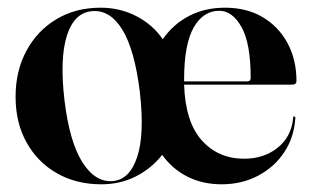

<svg xmlns="http://www.w3.org/2000/svg" viewBox="-20 -469 808 499"><path d="M241.5 -449Q292 -449 334.5 -427Q377 -405 403 -367Q430 -406 471.2 -427.5Q512.5 -449 564.5 -449Q621.5 -449 663 -424.2Q704.5 -399.5 727.5 -356.5Q750.5 -313.5 750.5 -258.5Q750.5 -249 739 -249H458.5Q461.5 -152.5 504.2 -104.5Q547 -56.5 614.5 -56.5Q666 -56.5 701.8 -85.2Q737.5 -114 742 -163Q742 -166.5 744.5 -166.5Q748 -166.5 747.5 -162Q744.5 -112.5 719 -73.8Q693.5 -35 651 -12.5Q608.5 10 556 10Q506.5 10 467 -10Q427.5 -30 401.5 -66.5Q373.5 -31 333 -10.5Q292.5 10 243.5 10Q178 10 127.8 -18.8Q77.5 -47.5 49 -98.8Q20.5 -150 20.5 -217.5Q20.5 -285 48.8 -337.2Q77 -389.5 126.8 -419.2Q176.5 -449 241.5 -449ZM458.5 -262.5Q458.5 -260 458.5 -257.5H623Q631.5 -257.5 631.5 -267Q631.5 -356 607.8 -398.5Q584 -441 550 -441Q508 -441 483.2 -397.2Q458.5 -353.5 458.5 -262.5ZM274 1.5Q317 -2.5 336.5 -61Q356 -119.5 343.5 -229.5Q330 -340 297.8 -392.2Q265.5 -444.5 218.5 -440Q172.5 -435.5 153.8 -376.2Q135 -317 147.5 -209Q160.5 -100.5 194.2 -47.2Q228 6 274 1.5Z"/></svg>

Font: Fraunces 144pt SemiBold
Style: Regular
Weight: 600
Version: Version 1.000;[0bf87f6ff]